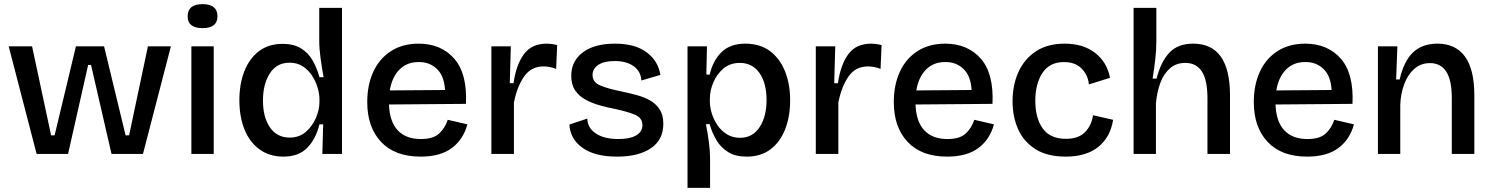

<svg xmlns="http://www.w3.org/2000/svg" viewBox="-20 -744 7214 928"><path d="M157 0 22 -520H135L227 -90H244L347 -520H483L587 -90H604L695 -520H806L671 0H519L420 -430H406L309 0Z M905 0V-520H1013V0ZM959 -608Q887 -608 887 -665Q887 -724 959 -724Q1031 -724 1031 -665Q1031 -608 959 -608Z M1350 13Q1283 13 1235 -21.5Q1187 -56 1162 -117.5Q1137 -179 1137 -260Q1137 -338 1161 -399.5Q1185 -461 1231.5 -496.5Q1278 -532 1346 -532Q1399 -532 1434.5 -510.5Q1470 -489 1491 -452Q1512 -415 1524 -371H1544Q1536 -414 1529.5 -462Q1523 -510 1523 -545V-706H1633V0H1538L1542 -143H1524Q1506 -71 1464.5 -29Q1423 13 1350 13ZM1380 -79Q1426 -79 1458 -106.5Q1490 -134 1507 -174Q1524 -214 1524 -251V-266Q1524 -290 1515 -320.5Q1506 -351 1488.5 -378Q1471 -405 1444 -423Q1417 -441 1380 -441Q1317 -441 1284 -389Q1251 -337 1251 -258Q1251 -177 1285 -128Q1319 -79 1380 -79Z M2013 13Q1889 13 1822 -58Q1755 -129 1755 -251Q1755 -333 1784 -396.5Q1813 -460 1869 -496.5Q1925 -533 2004 -533Q2112 -533 2175.5 -460.5Q2239 -388 2232 -242L1860 -239Q1863 -156 1902.5 -114Q1942 -72 2014 -72Q2075 -72 2103.5 -99.5Q2132 -127 2144 -165L2239 -143Q2220 -71 2164.5 -29Q2109 13 2013 13ZM2005 -444Q1949 -445 1912 -409Q1875 -373 1864 -307L2131 -309Q2127 -378 2091 -411.5Q2055 -445 2005 -444Z M2355 0V-520H2449L2444 -342H2462Q2475 -432 2512.5 -482.5Q2550 -533 2623 -533Q2633 -533 2645 -531.5Q2657 -530 2673 -526L2668 -411Q2637 -423 2607 -423Q2547 -423 2513 -374Q2479 -325 2464 -248V0Z M2963 13Q2855 13 2795.5 -29.5Q2736 -72 2732 -142L2819 -171Q2819 -127 2859 -99.5Q2899 -72 2970 -72Q3024 -72 3054.5 -89.5Q3085 -107 3085 -139Q3085 -175 3048 -190Q3011 -205 2950 -218Q2913 -225 2876.5 -235.5Q2840 -246 2809 -263Q2778 -280 2759.5 -307.5Q2741 -335 2741 -378Q2741 -448 2796.5 -490.5Q2852 -533 2953 -533Q3049 -533 3105 -491.5Q3161 -450 3172 -382L3080 -355Q3077 -400 3042 -424.5Q3007 -449 2951 -449Q2900 -449 2872 -430.5Q2844 -412 2844 -382Q2844 -346 2882 -330.5Q2920 -315 2979 -303Q3018 -295 3055.5 -285Q3093 -275 3122 -258.5Q3151 -242 3168.5 -215Q3186 -188 3186 -146Q3186 -68 3126 -27.5Q3066 13 2963 13Z M3303 164V-520H3397L3394 -384L3410 -383Q3426 -452 3468 -492.5Q3510 -533 3582 -533Q3653 -533 3701 -497.5Q3749 -462 3774 -400Q3799 -338 3799 -259Q3799 -181 3775 -119.5Q3751 -58 3704.5 -22.5Q3658 13 3589 13Q3535 13 3500 -8.5Q3465 -30 3443.5 -65.5Q3422 -101 3410 -144H3392Q3400 -103 3406 -59.5Q3412 -16 3412 21V164ZM3557 -78Q3618 -78 3651.5 -129.5Q3685 -181 3685 -260Q3685 -343 3650.5 -391.5Q3616 -440 3556 -440Q3509 -440 3477 -413Q3445 -386 3428 -346Q3411 -306 3411 -267V-252Q3411 -227 3420 -197Q3429 -167 3447 -140Q3465 -113 3492.5 -95.5Q3520 -78 3557 -78Z M3923 0V-520H4017L4012 -342H4030Q4043 -432 4080.5 -482.5Q4118 -533 4191 -533Q4201 -533 4213 -531.5Q4225 -530 4241 -526L4236 -411Q4205 -423 4175 -423Q4115 -423 4081 -374Q4047 -325 4032 -248V0Z M4558 13Q4434 13 4367 -58Q4300 -129 4300 -251Q4300 -333 4329 -396.5Q4358 -460 4414 -496.5Q4470 -533 4549 -533Q4657 -533 4720.5 -460.5Q4784 -388 4777 -242L4405 -239Q4408 -156 4447.5 -114Q4487 -72 4559 -72Q4620 -72 4648.5 -99.5Q4677 -127 4689 -165L4784 -143Q4765 -71 4709.5 -29Q4654 13 4558 13ZM4550 -444Q4494 -445 4457 -409Q4420 -373 4409 -307L4676 -309Q4672 -378 4636 -411.5Q4600 -445 4550 -444Z M5131 13Q5041 13 4984 -23.5Q4927 -60 4900.5 -120.5Q4874 -181 4874 -254Q4874 -333 4902.5 -396Q4931 -459 4987 -496Q5043 -533 5126 -533Q5216 -533 5273.5 -488Q5331 -443 5345 -368L5243 -336Q5239 -380 5208.5 -412Q5178 -444 5122 -444Q5053 -444 5018.5 -391.5Q4984 -339 4984 -257Q4984 -173 5020 -123Q5056 -73 5132 -73Q5193 -73 5224.5 -105.5Q5256 -138 5263 -187L5360 -165Q5347 -81 5288.5 -34Q5230 13 5131 13Z M5459 0V-706H5569V-543Q5569 -500 5563.5 -454.5Q5558 -409 5551 -364H5570Q5591 -446 5632 -489.5Q5673 -533 5747 -533Q5925 -533 5925 -283V0H5816V-269Q5816 -357 5789 -398.5Q5762 -440 5709 -440Q5665 -440 5635 -414Q5605 -388 5588.5 -344Q5572 -300 5567 -245V0Z M6298 13Q6174 13 6107 -58Q6040 -129 6040 -251Q6040 -333 6069 -396.5Q6098 -460 6154 -496.5Q6210 -533 6289 -533Q6397 -533 6460.5 -460.5Q6524 -388 6517 -242L6145 -239Q6148 -156 6187.5 -114Q6227 -72 6299 -72Q6360 -72 6388.5 -99.5Q6417 -127 6429 -165L6524 -143Q6505 -71 6449.5 -29Q6394 13 6298 13ZM6290 -444Q6234 -445 6197 -409Q6160 -373 6149 -307L6416 -309Q6412 -378 6376 -411.5Q6340 -445 6290 -444Z M6640 0V-520H6734L6728 -360H6745Q6765 -448 6809.5 -490.5Q6854 -533 6928 -533Q7015 -533 7060.5 -471Q7106 -409 7106 -282V0H6997V-271Q6997 -357 6970 -398Q6943 -439 6892 -439Q6847 -439 6815.5 -411Q6784 -383 6767 -337Q6750 -291 6748 -238V0Z"/></svg>

Font: Bricolage Grotesque 12pt Medium
Style: Regular
Weight: 500
Designer: Mathieu Triay
Foundry: Atelier Triay
Version: Version 1.001; ttfautohint (v1.8.4.7-5d5b);gftools[0.9.33.de